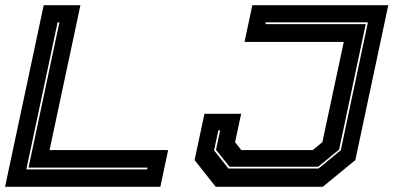

<svg xmlns="http://www.w3.org/2000/svg" viewBox="-24 -720 1517 740"><path d="M-4.5 0 144.5 -700H286L167 -141.5H624L594 0ZM77.5 -67H543L544.5 -74H86L205 -634H198ZM807.5 0 726 -103 764 -281.5H905.5L882 -172L906 -141.5H1181.5L1218.5 -172L1301 -558.5H918.5L948.5 -700H1472.5L1345.5 -103L1220 0ZM856.5 -70.5H1203.5L1289.5 -141L1394 -634H1000.5L999 -627H1385.5L1283 -143.5L1202.5 -77.5H860.5L808.5 -142.5L824.5 -217.5H817.5L801 -140.5Z"/></svg>

Font: Tourney Expanded ExtraBold
Style: Italic
Weight: 800
Width: 7
Italic angle: -12°
Designer: Tyler Finck
Foundry: Etcetera Type Co
Version: Version 1.010; ttfautohint (v1.8.3)